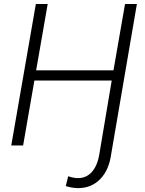

<svg xmlns="http://www.w3.org/2000/svg" viewBox="-20 -731 728 965"><path d="M160.2 -710.9 36.6 0H96.2L152.8 -326.2H541.5L479 45.4C465.8 123.5 426.3 164.1 373 164.1C372.6 164.1 371.6 164.1 370.6 164.1C356.4 164.1 340.8 161.1 322.8 154.8L310.5 204.1C330.6 210.4 350.1 213.9 368.2 214.4C370.1 214.4 372.1 214.4 373.5 214.4C417.5 214.4 454.1 199.2 483.4 169.4C513.2 139.2 531.7 96.7 539.1 42L668 -710.9H608.4L550.3 -377.4H161.6L219.7 -710.9Z"/></svg>

Font: Roboto Light
Style: Italic
Weight: 300
Italic angle: -12°
Designer: Google
Version: Version 2.137; 2017